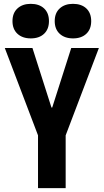

<svg xmlns="http://www.w3.org/2000/svg" viewBox="-20 -980 540 1000"><path d="M178 0V-275L5 -730H149L248 -420H252L351 -730H495L322 -275V0ZM140.5 -780Q97 -780 71 -804Q45 -828 45 -870Q45 -912.4 71.1 -936.2Q97.2 -960 140 -960Q184 -960 209.5 -936.2Q235 -912.4 235 -870Q235 -828 209.5 -804Q184 -780 140.5 -780ZM360.5 -780Q317 -780 291 -804Q265 -828 265 -870Q265 -912.4 291.1 -936.2Q317.2 -960 360 -960Q404 -960 429.5 -936.2Q455 -912.4 455 -870Q455 -828 429.5 -804Q404 -780 360.5 -780Z"/></svg>

Font: M PLUS 1 Code
Style: Regular
Weight: 400
Designer: Coji Morishita
Foundry: UNDERFOREST DESIGN
Version: Version 1.005